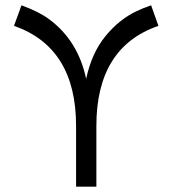

<svg xmlns="http://www.w3.org/2000/svg" viewBox="-20 -696 643 716"><path d="M60.1 -676.3Q127.4 -651.4 163.6 -624Q271 -544.4 301.3 -401.9Q321.8 -498.5 373.3 -561.3Q424.8 -624 489.3 -654.3Q510.3 -664.6 543.5 -676.3L570.8 -599.6Q339.4 -520 339.4 -226.6V0H263.7V-226.6Q263.7 -519 32.2 -599.6Z"/></svg>

Font: NMS Futura Pro Book
Style: Regular
Weight: 400
Designer: Blend3rman
Version: Version 0.1